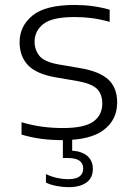

<svg xmlns="http://www.w3.org/2000/svg" viewBox="-20 -570 550 794"><path d="M238 9.5Q191.5 9.5 150 4Q108.5 -1.5 69 -13.5V-64.5Q116 -51 156.5 -45.8Q197 -40.5 240 -40.5Q329 -40.5 366 -67.2Q403 -94 403 -141.5Q403 -180.5 381 -202.5Q359 -224.5 299 -235L211 -250Q130 -264 95.5 -300.8Q61 -337.5 61 -395.5Q61 -462 114.5 -505.8Q168 -549.5 288.5 -549.5Q365 -549.5 433.5 -530V-479.5Q394.5 -490.5 360.2 -495Q326 -499.5 289 -499.5Q195 -499.5 159 -470.5Q123 -441.5 123 -397.5Q123 -364 143 -339Q163 -314 222.5 -303.5L310.5 -288.5Q391 -275 427.8 -241.2Q464.5 -207.5 464.5 -146Q464.5 -75 409.2 -32.8Q354 9.5 238 9.5ZM263 204Q239 204 213.5 199Q188 194 170 185V150Q193.5 161 216.8 166Q240 171 261.5 171Q324 171 324 127Q324 83.5 261 83.5H240V-10H278.5V53Q319.5 56 341.8 75.5Q364 95 364 128.5Q364 165.5 337.5 184.8Q311 204 263 204Z"/></svg>

Font: Encode Sans Expanded Expanded Light
Style: Regular
Weight: 300
Width: 7
Designer: Multiple Designers
Foundry: Impallari Type
Version: Version 3.000; ttfautohint (v1.8.3) -l 8 -r 50 -G 200 -x 14 